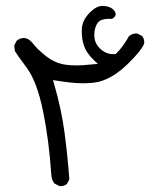

<svg xmlns="http://www.w3.org/2000/svg" viewBox="-20 -467 540 657"><path d="M186.5 169.9Q200.2 169.9 209 162.6L217.3 147Q211.4 65.9 200.7 -14.2Q189.9 -94.7 165 -180.2L161.1 -192.9L174.3 -190.9Q228 -182.1 263.7 -182.1Q299.3 -182.1 321.3 -188Q369.6 -201.7 418 -249Q442.9 -273.4 456.3 -290.5Q469.7 -307.6 473.1 -317.4Q473.6 -319.3 473.6 -321.3Q473.6 -335 466.3 -343.8L449.7 -352.1Q448.2 -352.5 446.8 -352.5Q432.6 -352.5 421.4 -343.3Q399.9 -305.2 377.9 -284.2L375.5 -282.2Q370.1 -281.7 367.2 -281.7Q341.3 -281.7 321.3 -301.8Q302.7 -320.3 302.7 -346.7Q302.7 -352.1 303.2 -357.4Q308.1 -392.1 328.1 -398.9Q339.8 -402.8 352.1 -402.8Q357.4 -402.8 362.8 -402.3Q371.6 -406.2 375.5 -415Q376 -416.5 376 -418Q376 -419.4 375 -422.4Q373.5 -428.7 366.7 -435.1Q356 -445.3 333.5 -446.8Q332 -446.8 330.6 -446.8Q310.1 -446.8 287.6 -424.3Q262.7 -399.4 260.3 -371.1Q259.8 -364.3 259.8 -357.9Q259.8 -335 266.6 -313Q275.9 -284.7 301.8 -260.7L314.9 -248.5Q277.3 -244.6 263.9 -243.9Q250.5 -243.2 243.2 -243.2Q220.2 -243.2 204.1 -245.6Q167.5 -251 136.2 -275.9Q106.4 -299.8 91.3 -319.8Q77.6 -336.9 61 -336.9Q48.3 -336.9 37.1 -327.6L28.8 -312L30.8 -292.5Q39.1 -278.3 71.3 -235.4Q106.4 -188 127.2 -87.2Q147.9 13.7 155.8 134.3Q157.2 149.9 166.5 161.1L183.1 169.4Q185.1 169.9 186.5 169.9Z"/></svg>

Font: NaikaiFont
Style: Light
Weight: 300
Version: Version 1.89